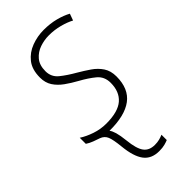

<svg xmlns="http://www.w3.org/2000/svg" viewBox="-245 -597 894 894"><g transform="rotate(-45 202.0 -150.0)"><path d="M229 240Q178 240 152.5 206Q127 172 120 101Q115 51 106.5 30.5Q98 10 76 2Q61 -3 43.5 -9.5Q26 -16 11 -26V-66Q37 -49 72.5 -37Q108 -25 145 -25Q223 -25 258.5 -56Q294 -87 294 -145Q294 -186 265 -210Q236 -234 194 -257Q163 -274 136.5 -293Q110 -312 94 -336.5Q78 -361 78 -395Q78 -448 103 -479.5Q128 -511 167 -525.5Q206 -540 247 -540Q290 -540 326 -530.5Q362 -521 387 -507L375 -474Q351 -487 317 -496Q283 -505 246 -505Q216 -505 186.5 -495Q157 -485 137 -461.5Q117 -438 117 -398Q117 -360 146 -336.5Q175 -313 217 -289Q246 -272 273 -253.5Q300 -235 317 -209.5Q334 -184 334 -147Q334 -66 283 -28Q232 10 132 9Q140 19 146 39.5Q152 60 156 97Q162 156 180 180.5Q198 205 235 205Q252 205 265.5 201.5Q279 198 290 193V228Q281 232 266 236Q251 240 229 240Z"/></g></svg>

Font: Noto Sans Disp ExtLt
Style: Italic
Weight: 200
Italic angle: -12°
Designer: Monotype Design Team
Foundry: Monotype Imaging Inc.
Version: Version 2.000;GOOG;noto-source:20170915:90ef993387c0